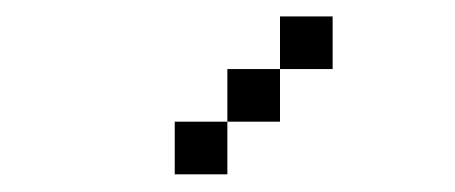

<svg xmlns="http://www.w3.org/2000/svg" viewBox="-20 -582 540 228"><path d="M375 -500V-562.5H312.5V-500H250V-437.5H187.5V-375H250V-437.5H312.5V-500Z"/></svg>

Font: UnifontExMono
Style: Regular
Weight: 500
Version: Version 15.0.06